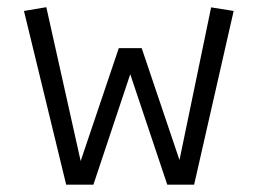

<svg xmlns="http://www.w3.org/2000/svg" viewBox="-20 -504 707 524"><path d="M160.6 0 45.4 -474.1 106.4 -484.4 207 -33.7 189.9 -34.2 304.2 -372.6H366.7L481 -34.2L462.9 -33.7L556.2 -483.9L617.7 -474.1L509.8 0H436.5L326.2 -329.1H344.7L234.9 0Z"/></svg>

Font: Anaheim
Style: Regular
Weight: 400
Designer: Vernon Adams
Foundry: Vernon Adams
Version: Version 2.001